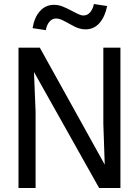

<svg xmlns="http://www.w3.org/2000/svg" viewBox="-20 -935 690 955"><path d="M72 0V-698H178L501 -116L494 -319V-698H579V0H473L149 -577L157 -380V0ZM208 -785 142 -795Q151 -849 179 -880Q207 -911 249 -911Q270 -911 290.5 -903Q311 -895 330.5 -884.5Q350 -874 366.5 -866Q383 -858 395 -858Q415 -858 428.5 -874Q442 -890 447 -915L513 -905Q502 -851 474.5 -820Q447 -789 406 -789Q378 -789 351.5 -802.5Q325 -816 301 -829.5Q277 -843 259 -843Q239 -843 225.5 -826.5Q212 -810 208 -785Z"/></svg>

Font: Azeret Mono Thin Light
Style: Regular
Weight: 300
Version: Version 1.002